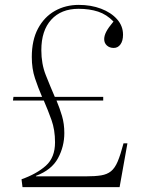

<svg xmlns="http://www.w3.org/2000/svg" viewBox="-20 -765 584 785"><path d="M72 0 68 -32Q130 -54 167.5 -87.5Q205 -121 205 -183Q205 -234 190.5 -274.5Q176 -315 159 -354H33L35 -369H152Q136 -406 123 -445Q110 -484 110 -532Q110 -601 135.5 -648.5Q161 -696 204.5 -720.5Q248 -745 302 -745Q352 -745 393 -729.5Q434 -714 458.5 -686.5Q483 -659 483 -623Q483 -598 472.5 -583.5Q462 -569 445 -569Q428 -569 417 -579Q406 -589 406 -605Q406 -619 414.5 -635.5Q423 -652 444 -677Q416 -706 381 -717.5Q346 -729 301 -729Q230 -729 189.5 -684.5Q149 -640 149 -560Q149 -504 167 -458.5Q185 -413 204 -369H402V-354H211Q224 -323 233.5 -291Q243 -259 243 -221Q243 -166 217 -118Q191 -70 127 -46V-44H330Q369 -44 393.5 -48Q418 -52 434 -65Q450 -78 461.5 -105.5Q473 -133 485 -179H501L469 0Z"/></svg>

Font: Literata 72pt ExtraLight
Style: Regular
Weight: 200
Designer: Latin by Veronika Burian and Jose Scaglione. Greek by Irene Vlachou. Cyrillic by Vera Evstafieva.
Foundry: TypeTogether
Version: Version 3.002